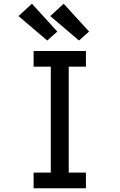

<svg xmlns="http://www.w3.org/2000/svg" viewBox="-20 -1008 640 1028"><path d="M160 0V-84H252V-651H160V-735H440V-651H348V-84H440V0ZM403 -791 249 -922 321 -988 457 -839ZM233 -791 79 -922 151 -988 287 -839Z"/></svg>

Font: Zed Mono Medium Extended
Style: Regular
Weight: 500
Width: 7
Monospace: yes
Designer: Belleve Invis
Foundry: Belleve Invis
Version: Version 1.0.0; ttfautohint (v1.8.4)